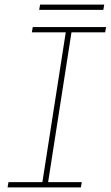

<svg xmlns="http://www.w3.org/2000/svg" viewBox="-20 -818 483 838"><path d="M13 0 17 -23H165L267 -677H119L123 -700H443L439 -677H292L190 -23H337L333 0ZM151 -775 155 -798H435L431 -775Z"/></svg>

Font: MuseoModerno Thin Thin
Style: Italic
Weight: 250
Italic angle: -9°
Version: Version 1.003